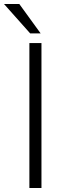

<svg xmlns="http://www.w3.org/2000/svg" viewBox="-78 -934 294 954"><path d="M68 0H128V-720H68ZM-58 -914 72 -768H124L18 -914Z"/></svg>

Font: Aspekta 250
Style: Regular
Weight: 250
Designer: Ivo Dolenc
Version: Version 2.000